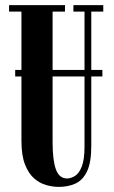

<svg xmlns="http://www.w3.org/2000/svg" viewBox="-20 -720 446 752"><path d="M210 12Q187 12 161.5 5Q136 -2 114 -21Q92 -40 78 -75.5Q64 -111 64 -168V-420.5H39.5V-446H64V-674.5H15.5V-700H234.5V-674.5H186V-446H311V-674.5H267.5V-700H384.5V-674.5H337.5V-446H381V-420.5H337.5V-148.5Q337.5 -83.5 321 -49Q304.5 -14.5 275.8 -1.2Q247 12 210 12ZM186 -163.5Q186 -92 199 -56.5Q212 -21 242.5 -21Q257.5 -21 273.5 -30.8Q289.5 -40.5 300.2 -67.5Q311 -94.5 311 -146.5V-420.5H186Z"/></svg>

Font: Imbue 50pt
Style: Bold
Weight: 700
Designer: Tyler Finck
Foundry: Etcetera Type Company
Version: Version 1.102; ttfautohint (v1.8.3)